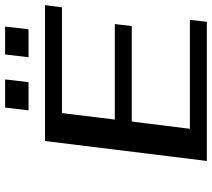

<svg xmlns="http://www.w3.org/2000/svg" viewBox="-60 -790 849 770"><g transform="rotate(-90 365.0 -404.5)"><path d="M663 0 671 -68H234L263 -301H646L654 -369H271L297 -581H721L730 -649H185L105 0ZM421 -715 432 -809H319L308 -715ZM633 -715 644 -809H532L521 -715Z"/></g></svg>

Font: Gamestation Extended
Style: Italic
Weight: 400
Width: 7
Designer: Jonas Hecksher
Foundry: Jonas Hecksher, Playtypeª, e-types AS
Version: Version 1.003